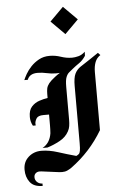

<svg xmlns="http://www.w3.org/2000/svg" viewBox="-63 -931 638 1057"><g transform="rotate(-5 256.0 -402.5)"><path d="M326.7 -738.3 250.8 -814.2 325.8 -889.2 401.7 -813.3ZM146.7 -125Q188.3 -147.5 196.7 -201.7Q197.5 -212.5 197.9 -223.3Q198.3 -234.2 198.3 -245V-305H167.5Q137.5 -305 128.3 -290Q119.2 -275 119.2 -261.7Q119.2 -256.7 120 -251.7H104.2Q91.7 -275 91.7 -300.8Q91.7 -338.3 109.2 -357.5Q126.7 -376.7 151.2 -385Q175.8 -393.3 198.3 -396.7V-418.3Q198.3 -436.7 201.2 -450Q204.2 -463.3 215 -477.1Q225.8 -490.8 250 -509.2Q262.5 -519.2 277.5 -528.3Q267.5 -527.5 257.5 -527.5Q230.8 -527.5 205.8 -533.3Q180.8 -539.2 155 -539.2Q110.8 -539.2 98.3 -505.8H79.2Q84.2 -518.3 95.4 -538.3Q106.7 -558.3 125.4 -578.3Q144.2 -598.3 170 -612.5Q195.8 -626.7 229.2 -626.7Q260.8 -626.7 291.2 -616.2Q321.7 -605.8 352.5 -605.8Q367.5 -605.8 387.1 -610.8Q406.7 -615.8 424.2 -632.5L423.3 -610Q406.7 -585 387.5 -572.1Q368.3 -559.2 350 -544.2Q339.2 -535 329.2 -527.1Q319.2 -519.2 312.5 -502.5Q305.8 -485.8 305.8 -449.2V-331.7V-267.5Q305.8 -247.5 303.3 -232.1Q300.8 -216.7 293.3 -203.3Q276.7 -172.5 242.9 -154.2Q209.2 -135.8 174.2 -125ZM129.2 83.3Q80.8 83.3 59.2 55Q37.5 26.7 37.5 -14.2Q37.5 -57.5 67.1 -83.8Q96.7 -110 138.3 -110Q180.8 -110 230 -94.2Q279.2 -78.3 328.3 -65Q336.7 -69.2 342.1 -73.8Q347.5 -78.3 350 -91.2Q352.5 -104.2 352.5 -133.3V-449.2Q352.5 -494.2 362.9 -516.2Q373.3 -538.3 394.2 -552.5Q415 -566.7 447.5 -587.5L495.8 -620L508.3 -606.7Q487.5 -593.3 478.8 -570.4Q470 -547.5 470 -515.8V-195Q402.5 -80.8 295 -2.5Q284.2 5 271.7 10.8Q259.2 16.7 241.7 16.7Q232.5 16.7 224.2 15.4Q215.8 14.2 207.5 13.3L130.8 3.3Q123.3 2.5 119.2 2.5Q105.8 2.5 97.1 10.4Q88.3 18.3 88.3 31.7Q88.3 48.3 100.4 59.2Q112.5 70 129.2 70Z"/></g></svg>

Font: Manufacturing Consent
Style: Regular
Weight: 400
Version: Version 3.000; ttfautohint (v1.8.4.7-5d5b)